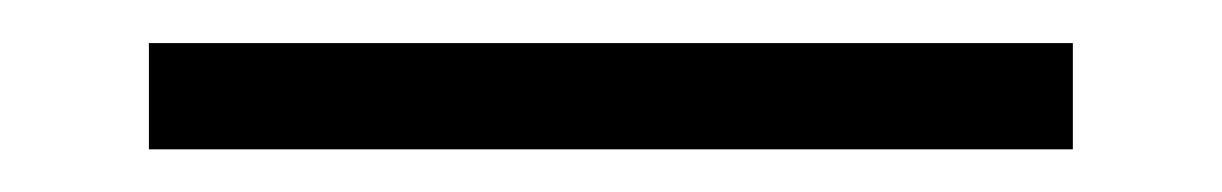

<svg xmlns="http://www.w3.org/2000/svg" viewBox="-20 97 573 90"><path d="M482.9 117.2V167H49.8V117.2Z"/></svg>

Font: Resagokr
Style: Light
Weight: 300
Designer: gluk
Foundry: gluk
Version: Version 0.95